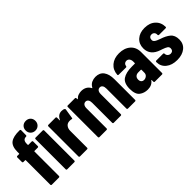

<svg xmlns="http://www.w3.org/2000/svg" viewBox="47 -1463 2204 2204"><g transform="rotate(-45 1149.5 -361.0)"><path d="M249 -703H252Q257 -703 260.5 -699.5Q264 -696 264 -691L263 -611Q263 -606 259.5 -602.5Q256 -599 251 -599H249Q199 -598 199 -537V-519Q199 -514 204 -514H258Q263 -514 266.5 -510.5Q270 -507 270 -502V-427Q270 -422 266.5 -418.5Q263 -415 258 -415H204Q199 -415 199 -410V-12Q199 -7 195.5 -3.5Q192 0 187 0H70Q65 0 61.5 -3.5Q58 -7 58 -12V-410Q58 -415 53 -415H24Q19 -415 15.5 -418.5Q12 -422 12 -427V-502Q12 -507 15.5 -510.5Q19 -514 24 -514H53Q58 -514 58 -519V-546Q58 -636 104 -670.5Q150 -705 249 -703ZM308 -12V-502Q308 -507 311.5 -510.5Q315 -514 320 -514H437Q442 -514 445.5 -510.5Q449 -507 449 -502V-12Q449 -7 445.5 -3.5Q442 0 437 0H320Q315 0 311.5 -3.5Q308 -7 308 -12ZM377 -730Q412 -730 434 -708Q456 -686 456 -651Q456 -617 433.5 -594.5Q411 -572 377 -572Q343 -572 320.5 -594.5Q298 -617 298 -651Q298 -686 320 -708Q342 -730 377 -730Z M516 -13V-502Q516 -507 519.5 -510.5Q523 -514 528 -514H645Q650 -514 653.5 -510.5Q657 -507 657 -502V-460Q657 -456 658.5 -456Q660 -456 662 -459Q689 -520 747 -520Q774 -520 789 -510Q797 -505 795 -495L776 -378Q775 -366 762 -371Q750 -374 733 -374Q697 -374 677 -349.5Q657 -325 657 -288V-13Q657 -8 653.5 -4.5Q650 -1 645 -1H528Q523 -1 519.5 -4.5Q516 -8 516 -13Z M831 -12V-502Q831 -507 834.5 -510.5Q838 -514 843 -514H960Q965 -514 968.5 -510.5Q972 -507 972 -502V-487Q972 -484 974 -483.5Q976 -483 978 -485Q997 -506 1021.5 -514Q1046 -522 1068 -522Q1147 -522 1180 -458Q1183 -452 1186 -458Q1207 -495 1237.5 -508.5Q1268 -522 1299 -522Q1367 -522 1401 -476Q1435 -430 1435 -347V-12Q1435 -7 1431.5 -3.5Q1428 0 1423 0H1306Q1301 0 1297.5 -3.5Q1294 -7 1294 -12V-338Q1294 -368 1282 -384.5Q1270 -401 1250 -401Q1228 -401 1215.5 -384.5Q1203 -368 1203 -338V-12Q1203 -7 1199.5 -3.5Q1196 0 1191 0H1075Q1070 0 1066.5 -3.5Q1063 -7 1063 -12V-338Q1063 -368 1051 -384.5Q1039 -401 1019 -401Q997 -401 984.5 -384.5Q972 -368 972 -338V-12Q972 -7 968.5 -3.5Q965 0 960 0H843Q838 0 834.5 -3.5Q831 -7 831 -12Z M1480 -146Q1480 -239 1531.5 -274Q1583 -309 1680 -309H1726Q1731 -309 1731 -314V-339Q1731 -367 1717 -384Q1703 -401 1681 -401Q1663 -401 1651 -390.5Q1639 -380 1636 -361Q1635 -349 1623 -349L1506 -350Q1494 -350 1494 -362Q1499 -435 1550 -478.5Q1601 -522 1682 -522Q1767 -522 1819.5 -476.5Q1872 -431 1872 -352V-12Q1872 -7 1868.5 -3.5Q1865 0 1860 0H1743Q1738 0 1734.5 -3.5Q1731 -7 1731 -12V-37Q1731 -40 1729 -41.5Q1727 -43 1726 -41Q1692 8 1623 8Q1565 8 1522.5 -24Q1480 -56 1480 -146ZM1670 -101Q1694 -101 1712.5 -116.5Q1731 -132 1731 -158V-205Q1731 -210 1726 -210H1685Q1657 -210 1640.5 -194.5Q1624 -179 1624 -152Q1624 -127 1637 -114Q1650 -101 1670 -101Z M1914 -145V-148Q1914 -153 1917.5 -156.5Q1921 -160 1926 -160H2037Q2042 -160 2045.5 -156.5Q2049 -153 2049 -148Q2049 -126 2064 -112Q2079 -98 2100 -98Q2120 -98 2131.5 -110Q2143 -122 2143 -142Q2143 -165 2124.5 -177Q2106 -189 2066 -203Q2052 -207 2045 -210Q1919 -251 1919 -364Q1919 -435 1967.5 -478Q2016 -521 2095 -521Q2177 -521 2226.5 -475Q2276 -429 2276 -355Q2276 -351 2272.5 -348.5Q2269 -346 2264 -346H2157Q2152 -346 2148.5 -349.5Q2145 -353 2145 -358V-363Q2145 -385 2132 -398Q2119 -411 2099 -411Q2078 -411 2066.5 -398Q2055 -385 2055 -363Q2055 -347 2066.5 -336.5Q2078 -326 2097 -317.5Q2116 -309 2134 -303Q2203 -281 2244 -247Q2285 -213 2285 -143Q2285 -74 2235 -33.5Q2185 7 2102 7Q2017 7 1965.5 -35Q1914 -77 1914 -145Z"/></g></svg>

Font: Barlow Condensed
Style: Bold
Weight: 700
Width: 3
Designer: Jeremy Tribby
Foundry: Tribby Type
Version: Version 1.500